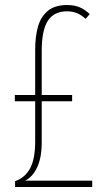

<svg xmlns="http://www.w3.org/2000/svg" viewBox="-20 -837 426 764"><path d="M247 -817Q276 -817 297 -808Q318 -799 337 -781L321 -762Q299 -781 281.5 -786.5Q264 -792 247 -792Q195 -792 170.5 -754.5Q146 -717 146 -634V-459H267V-434H146V-270Q146 -210 128 -171.5Q110 -133 80 -118H347V-93H40V-116Q80 -130 100 -167.5Q120 -205 120 -275V-434H39V-459H120V-641Q120 -691 131 -730.5Q142 -770 170 -793.5Q198 -817 247 -817Z"/></svg>

Font: Noto Sans Kannada UI ExtraCondensed Thin
Style: Regular
Weight: 100
Width: 2
Designer: Jelle Bosma - Monotype Design Team
Foundry: Monotype Imaging Inc.
Version: Version 2.005; ttfautohint (v1.8.4.7-5d5b)